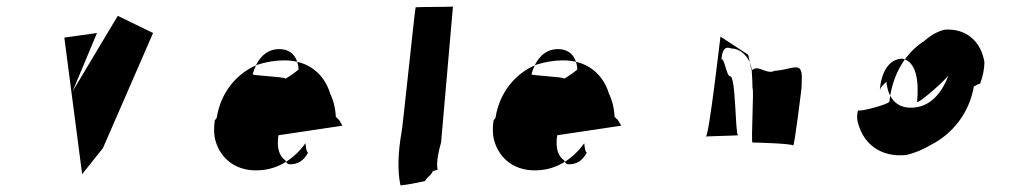

<svg xmlns="http://www.w3.org/2000/svg" viewBox="-20 -571 3080 582"><path d="M200 -294 274 -471 175 -457 229 -43 292 -122 444 -471 337 -523Z M906 -137C906 -137 908 -108 914 -109C901 -84 883 -72 856 -73C851 -74 847 -79 845 -85C827 -97 818 -122 824 -161L1018 -190C1015 -196 1010 -203 1007 -209C1004 -208 1001 -217 998 -216C997 -242 991 -266 981 -287C962 -349 913 -388 842 -388C814 -388 786 -383 761 -375C699 -350 649 -292 637 -214C635 -211 633 -208 631 -206C628 -184 628 -163 633 -145C649 -88 698 -50 768 -55C822 -58 871 -88 906 -137ZM885 -362C891 -362 842 -328 844 -333C846 -338 742 -342 746 -346C757 -386 781 -420 822 -422C860 -424 882 -401 885 -362Z M1268 -22C1281 -42 1282 -33 1292 -52C1300 -56 1310 -55 1306 -59C1302 -81 1311 -119 1317 -139L1353 -551C1349 -550 1244 -550 1240 -549C1238 -549 1199 -169 1197 -169C1187 -113 1184 -53 1194 -9C1214 -11 1241 -16 1268 -22Z M1751 -137C1751 -137 1753 -108 1759 -109C1746 -84 1728 -72 1701 -73C1696 -74 1692 -79 1690 -85C1672 -97 1663 -122 1669 -161L1863 -190C1860 -196 1855 -203 1852 -209C1849 -208 1846 -217 1843 -216C1842 -242 1836 -266 1826 -287C1807 -349 1758 -388 1687 -388C1659 -388 1631 -383 1606 -375C1544 -350 1494 -292 1482 -214C1480 -211 1478 -208 1476 -206C1473 -184 1473 -163 1478 -145C1494 -88 1543 -50 1613 -55C1667 -58 1716 -88 1751 -137ZM1730 -362C1736 -362 1687 -328 1689 -333C1691 -338 1587 -342 1591 -346C1602 -386 1626 -420 1667 -422C1705 -424 1727 -401 1730 -362Z M2197 -424C2230 -424 2259 -389 2259 -352C2260 -337 2261 -320 2261 -303C2266 -305 2256 -139 2261 -139C2270 -139 2380 -136 2384 -130C2388 -123 2410 -309 2409 -298C2410 -308 2410 -312 2410 -321C2416 -400 2380 -352 2307 -356C2307 -356 2336 -356 2323 -354C2296 -349 2278 -376 2258 -357L2248 -405L2164 -460C2166 -481 2128 -145 2119 -157C2118 -158 2219 -160 2217 -161C2208 -170 2211 -340 2193 -340C2182 -340 2176 -396 2167 -391C2169 -420 2178 -432 2197 -424Z M2676 -263C2675 -255 2582 -230 2581 -237C2576 -219 2578 -203 2584 -188C2602 -133 2651 -94 2726 -101C2753 -107 2779 -118 2804 -133C2866 -165 2918 -227 2932 -309C2938 -311 2944 -317 2951 -317C2960 -342 2964 -364 2964 -383C2954 -444 2910 -486 2843 -481C2823 -476 2802 -465 2782 -447C2728 -413 2685 -349 2676 -263ZM2760 -263C2759 -250 2869 -348 2857 -348C2839 -296 2805 -249 2750 -245C2694 -240 2671 -279 2667 -323C2658 -315 2652 -310 2647 -299C2651 -349 2673 -394 2717 -393C2757 -383 2766 -327 2760 -263Z"/></svg>

Font: Ugly Stick
Style: It
Weight: 400
Designer: Stig
Foundry: Cannot Into Space Fonts
Version: Version 0.99